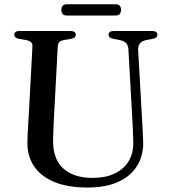

<svg xmlns="http://www.w3.org/2000/svg" viewBox="-20 -842 776 879"><path d="M586 -294.5 568 -615Q567 -633.5 558 -643.8Q549 -654 529 -658.5L499 -664Q486.5 -667 481.8 -671.5Q477 -676 477 -683.5Q477 -691 483 -695.5Q489 -700 499.5 -700H678Q689 -700 694.8 -695.5Q700.5 -691 700.5 -683.5Q700.5 -676 695.5 -671.2Q690.5 -666.5 678 -664L651 -659Q628 -654 619.8 -642.2Q611.5 -630.5 612.5 -613L630.5 -294.5Q632 -269.5 633.2 -245.2Q634.5 -221 635.5 -194.5Q637.5 -133.5 609.5 -85.8Q581.5 -38 524.2 -10.8Q467 16.5 380.5 16.5Q289 16.5 227.2 -9.5Q165.5 -35.5 134.8 -82.5Q104 -129.5 105.5 -192.5Q105.5 -206 106.5 -226.5Q107.5 -247 109 -271.5Q110.5 -296 112 -320.5L128.5 -629Q129.5 -642.5 121.8 -649.2Q114 -656 97 -659L67.5 -664Q45.5 -668.5 45.5 -683Q45.5 -691 51.2 -695.5Q57 -700 68 -700H304Q315 -700 321 -695.5Q327 -691 327 -683Q327 -676 322 -671.2Q317 -666.5 304.5 -664L274.5 -659Q259.5 -656.5 252.5 -650Q245.5 -643.5 244.5 -629.5L228 -322.5Q226 -286 224.8 -256.2Q223.5 -226.5 223 -202Q221.5 -114 269.8 -70.8Q318 -27.5 404 -27.5Q463 -27.5 505 -47.5Q547 -67.5 569.5 -105Q592 -142.5 590 -194Q589.5 -228 588.2 -251.5Q587 -275 586 -294.5ZM261 -796.5Q261 -810 267.5 -816.2Q274 -822.5 285.5 -822.5H509.5Q521.5 -822.5 527.8 -816.2Q534 -810 534 -797Q534 -784 527.8 -777.5Q521.5 -771 509.5 -771H285.5Q274 -771 267.5 -777.2Q261 -783.5 261 -796.5Z"/></svg>

Font: Fraunces 28pt
Style: Regular
Weight: 400
Version: Version 1.000;[b76b70a41]